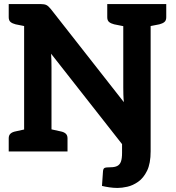

<svg xmlns="http://www.w3.org/2000/svg" viewBox="-20 -747 869 947"><path d="M560 180Q540 180 519.5 177Q499 174 483 170L488 98Q489 85 495.5 81.5Q502 78 525 78Q546 78 558.5 71.5Q571 65 576.5 50Q582 35 582 7V-82H723V-1Q723 59 705.5 95Q688 131 661.5 149.5Q635 168 608 174Q581 180 560 180ZM99 0V-727H180Q199 -727 209 -722Q219 -717 231 -702L591 -243Q589 -262 588.5 -280.5Q588 -299 588 -315V-727H723V0H643Q626 0 613.5 -5.5Q601 -11 590 -26L232 -482Q233 -463 233.5 -451Q234 -439 234 -416V0ZM23 0V-65Q23 -80 32 -88Q41 -96 57 -99L107 -110L121 0ZM215 0 229 -110 279 -99Q295 -96 304 -88Q313 -80 313 -65V0ZM121 -727 107 -617 57 -627Q41 -631 32 -638.5Q23 -646 23 -662V-727ZM607 -727 593 -617 543 -627Q527 -631 518 -638.5Q509 -646 509 -662V-727ZM800 -727V-662Q800 -646 791 -638.5Q782 -631 766 -627L715 -617L702 -727Z"/></svg>

Font: Aleo ExtraBold
Style: Regular
Weight: 800
Designer: Alessio Laiso
Foundry: Alessio Laiso
Version: Version 2.001;gftools[0.9.29]